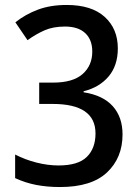

<svg xmlns="http://www.w3.org/2000/svg" viewBox="-20 -744 564 774"><path d="M455 -549Q455 -480 418 -436Q381 -392 317 -376V-372Q395 -360 434.5 -316Q474 -272 474 -202Q474 -108 411.5 -49Q349 10 222 10Q170 10 126 1.5Q82 -7 41 -26V-121Q82 -100 127.5 -88.5Q173 -77 216 -77Q295 -77 330 -111.5Q365 -146 365 -206Q365 -325 192 -325H138V-411H194Q274 -411 313 -445.5Q352 -480 352 -536Q352 -584 323.5 -610.5Q295 -637 242 -637Q194 -637 159 -621.5Q124 -606 91 -582L42 -654Q82 -686 132.5 -705Q183 -724 249 -724Q349 -724 402 -676Q455 -628 455 -549Z"/></svg>

Font: Noto Sans Thai SemCond Med
Style: Regular
Weight: 500
Width: 4
Designer: Monotype Design Team
Foundry: Monotype Imaging Inc.
Version: Version 2.002; ttfautohint (v1.8.4.7-5d5b)